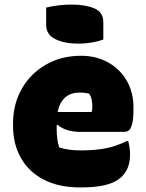

<svg xmlns="http://www.w3.org/2000/svg" viewBox="-20 -805 640 840"><path d="M335 -561Q401 -561 453 -532Q505 -503 534.5 -452Q564 -401 564 -334V-331Q564 -284 558 -262Q552 -240 543 -234Q534 -228 524 -228H332Q297 -228 271.5 -237Q246 -246 232 -259L228 -257V-240Q228 -218 230.5 -198Q233 -178 239 -160Q278 -147 333 -147Q393 -147 439.5 -155.5Q486 -164 535 -188H541Q545 -172 547 -158Q549 -144 549 -129Q549 -94 538 -69Q527 -44 506 -26Q481 -5 439 5Q397 15 331 15Q238 15 172.5 -18.5Q107 -52 72 -113Q37 -174 37 -255V-263Q37 -349 75 -416Q113 -483 180.5 -522Q248 -561 335 -561ZM329 -400Q250 -400 232 -315H381Q384 -324 384 -339Q384 -354 381 -369Q378 -384 370 -395Q354 -400 329 -400ZM182 -772Q237 -785 294 -785Q353 -785 392.5 -768.5Q432 -752 432 -708V-632Q407 -623 378.5 -618.5Q350 -614 324 -614Q263 -614 222.5 -633.5Q182 -653 182 -696Z"/></svg>

Font: Recursive Mn Csl St Blk
Style: Regular
Weight: 900
Monospace: yes
Version: Version 1.079;hotconv 1.0.112;makeotfexe 2.5.65598; ttfautoh